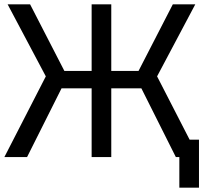

<svg xmlns="http://www.w3.org/2000/svg" viewBox="-20 -720 942 880"><path d="M490 0H400V-315H262L104 0H0L190 -370L15 -700H118L275 -395H400V-700H490V-395H615L772 -700H875L700 -370L849 -80H892V140H802V0H786L628 -315H490Z"/></svg>

Font: Tektur
Style: Regular
Weight: 400
Designer: Adam Jagosz
Foundry: Adam Jagosz
Version: Version 1.005;gftools[0.9.30]